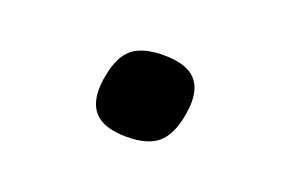

<svg xmlns="http://www.w3.org/2000/svg" viewBox="-44 -500 688 457"><g transform="rotate(20 300.0 -271.5)"><path d="M192.5 -249Q192.5 -266 196 -283.5Q205 -335.5 231.2 -357Q257.5 -378.5 310.5 -378.5Q361.5 -378.5 386 -358.2Q410.5 -338 410.5 -296Q410.5 -283.5 407 -261.5Q397.5 -209.5 371.5 -187.5Q345.5 -165.5 293 -165.5Q242 -165.5 217.2 -186Q192.5 -206.5 192.5 -249Z"/></g></svg>

Font: JuliaMono Black
Style: Italic
Weight: 900
Italic angle: -9°
Monospace: yes
Designer: cormullion
Foundry: corm
Version: Version 0.057; ttfautohint (v1.8.4)